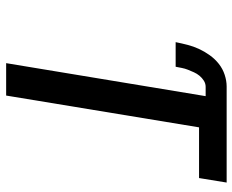

<svg xmlns="http://www.w3.org/2000/svg" viewBox="-88 -688 775 640"><g transform="rotate(90 300.0 -367.5)"><path d="M190 0 300 -665H269Q258 -665 248.5 -659Q239 -653 232 -644.5Q225 -636 220.5 -626Q216 -616 212 -606Q208 -596 206 -585.5Q204 -575 202 -565H120Q124 -585 129 -604.5Q134 -624 142.5 -642.5Q151 -661 163.5 -678.5Q176 -696 192.5 -709Q209 -722 229 -728.5Q249 -735 268 -735H588L573 -643H404L298 0Z"/></g></svg>

Font: Iosevka Aile Semibold
Style: Italic
Weight: 600
Italic angle: -9°
Designer: Belleve Invis
Foundry: Belleve Invis
Version: Version 31.1.0; ttfautohint (v1.8.4)